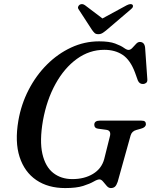

<svg xmlns="http://www.w3.org/2000/svg" viewBox="-20 -919 751 952"><path d="M471.5 -714Q522 -714 550.8 -703.2Q579.5 -692.5 594 -682Q608.5 -671.5 617 -671.5Q627 -671.5 636.2 -681.5Q645.5 -691.5 654.5 -701.2Q663.5 -711 673 -711Q696.5 -711 699.5 -682.5L710.5 -526Q711.5 -514 705.2 -508.5Q699 -503 690 -502.5Q671.5 -501.5 663.5 -520L649.5 -559Q626.5 -621 588.8 -646.5Q551 -672 497 -672Q423.5 -672 361.2 -627Q299 -582 255.2 -502.8Q211.5 -423.5 193 -321.5Q175.5 -220.5 190.2 -156.2Q205 -92 244 -61.5Q283 -31 338.5 -31Q398.5 -31 441 -56.8Q483.5 -82.5 496.5 -129.5L524 -239.5Q534 -272.5 506 -275.5L465.5 -281Q447.5 -283.5 447.5 -300.5Q447.5 -321 476 -321H679.5Q694 -321 698.8 -316.2Q703.5 -311.5 703.5 -303Q702.5 -287 679 -281L656 -274.5Q633.5 -268.5 627.5 -247L563.5 -17.5Q557.5 0 549.8 6.8Q542 13.5 529.5 13.5Q518.5 13.5 509.2 2.8Q500 -8 491 -18.8Q482 -29.5 473 -29.5Q463 -29.5 444.5 -18.8Q426 -8 392.5 2.8Q359 13.5 303 13.5Q218.5 13.5 160 -26.2Q101.5 -66 77.2 -140.8Q53 -215.5 71 -320.5Q85 -402 121.8 -473.2Q158.5 -544.5 212.5 -598.5Q266.5 -652.5 332.5 -683.2Q398.5 -714 471.5 -714ZM509.5 -771Q497.5 -761 488.2 -755.2Q479 -749.5 467.5 -749.5Q455.5 -749.5 449.2 -755.2Q443 -761 436 -771L370 -872.5Q365 -879.5 367.5 -885.8Q370 -892 375 -895.5Q387.5 -903 401.5 -893L488 -827.5L608.5 -893Q629 -903 637 -895.5Q640.5 -892 639 -885.8Q637.5 -879.5 628.5 -872.5Z"/></svg>

Font: Fraunces 9pt S000
Style: Italic
Weight: 400
Italic angle: -16°
Version: Version 1.000; ttfautohint (v1.8.3)